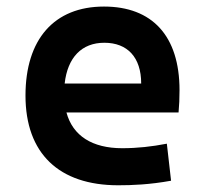

<svg xmlns="http://www.w3.org/2000/svg" viewBox="-20 -547 626 577"><path d="M335.4 9.8C376.5 9.8 429.7 7.8 494.1 -3.9L481.4 -115.2C436 -106.4 392.6 -101.6 347.2 -101.6C257.3 -101.6 198.7 -138.7 179.7 -209H516.6C518.6 -230 519.5 -251.5 519.5 -275.9C519.5 -439.5 437 -527.3 292.5 -527.3C142.6 -527.3 56.6 -428.7 56.6 -259.8C56.6 -85.9 157.2 9.8 335.4 9.8ZM174.3 -295.9C183.1 -374.5 225.6 -418.5 293.5 -418.5C362.8 -418.5 404.3 -375 404.3 -295.9Z"/></svg>

Font: Cascadia Code PL SemiBold
Style: Regular
Weight: 600
Monospace: yes
Designer: Aaron Bell
Foundry: Saja Typeworks
Version: Version 2404.023